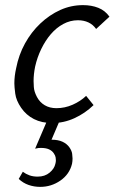

<svg xmlns="http://www.w3.org/2000/svg" viewBox="-20 -470 447 749"><path d="M184 10Q143 10 112.5 -5.5Q82 -21 62.5 -49.5Q43 -78 39.5 -104.5Q36 -131 36 -145Q36 -173 43 -204Q53 -256 77.5 -300.5Q102 -345 137.5 -378.5Q173 -412 215 -431Q257 -450 304 -450Q337 -450 363.5 -439.5Q390 -429 407 -405L355 -357Q343 -374 325 -382.5Q307 -391 284 -391Q254 -391 227 -376.5Q200 -362 178.5 -337Q157 -312 141 -279Q125 -246 117 -210Q111 -180 111 -154Q111 -148 112 -130.5Q113 -113 124 -92Q135 -71 154.5 -59.5Q174 -48 200 -48Q233 -48 263.5 -61.5Q294 -75 316 -96L345 -60Q312 -28 270.5 -9Q229 10 184 10ZM164 0H213L181 75Q207 75 224 83Q241 91 250.5 104.5Q260 118 261.5 130Q263 142 263 148Q263 159 261 169Q251 210 215.5 234.5Q180 259 137 259Q113 259 91.5 251.5Q70 244 53 228L69 200Q81 209 95 214Q109 219 127 219Q155 219 173.5 203.5Q192 188 196 169Q198 162 198 155Q198 151 197 144Q196 137 189.5 127.5Q183 118 171 112.5Q159 107 139 107Q133 107 129.5 107.5Q126 108 117 110Z"/></svg>

Font: Isabella Sans
Style: Italic
Weight: 400
Italic angle: -12°
Designer: Christian Thalmann (Catharsis Fonts), Cristiano Sobral
Foundry: The Isabella Sans Project Authors
Version: Version 2.026; ttfautohint (v1.8.4.7-5d5b-dirty)